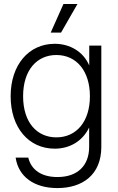

<svg xmlns="http://www.w3.org/2000/svg" viewBox="-20 -748 599 978"><path d="M272.5 210C398.9 210 496.1 143.6 496.1 0V-515.6H434.6V-415.5H434.1C403.8 -485.4 335.9 -524.9 258.8 -524.9C126.5 -524.9 34.2 -417.5 34.2 -257.8C34.2 -98.1 126 9.3 258.8 9.3C336.9 9.3 400.9 -30.3 433.6 -97.7H434.1V0C434.1 96.2 374.5 153.8 272.5 153.8C192.4 153.8 139.2 118.2 124 54.7H59.6C74.2 152.8 154.3 210 272.5 210ZM267.1 -48.3C168.9 -48.3 97.7 -123.5 97.7 -257.8C97.7 -392.1 168.9 -467.8 267.1 -467.8C370.6 -467.8 438 -385.3 438 -257.8C438 -130.4 370.6 -48.3 267.1 -48.3ZM238.3 -582H291L374.5 -727.5H303.2Z"/></svg>

Font: Raveo Display Display Light
Style: Regular
Weight: 300
Designer: Jakub Foglar, Rasmus Andersson (Inter)
Foundry: Jakubfoglar.com
Version: Version 1.100;Glyphs 3.2.3 (3260)